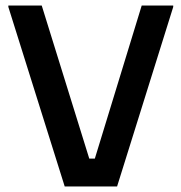

<svg xmlns="http://www.w3.org/2000/svg" viewBox="-20 -670 652 690"><path d="M212.5 0 10 -645V-650H130L300.8 -100H320.8L489.2 -650H602.5V-645L400.8 0Z"/></svg>

Font: Familjen Grotesk GF Medium
Style: Regular
Weight: 500
Designer: Anders Wikstroem, Jonas Baeckman, Matilda Gysing, Kristian Moeller
Foundry: Familjen STHLM AB
Version: Version 2.000; Beta; Release 4; Build 6